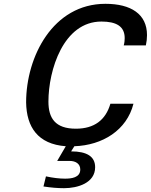

<svg xmlns="http://www.w3.org/2000/svg" viewBox="-20 -755 791 1007"><path d="M117 -218C119 -89 178 1 325 12L280 89H345C377 89 401 104 401 134C401 177 354 182 321 182C292 182 258 178 221 170L208 223C247 229 282 232 316 232C387 232 479 205 479 122C479 66 436 39 353 39L370 12C518 7 645 -72 680 -211H559C534 -125 474 -80 378 -80C269 -80 234 -136 234 -222C234 -387 312 -642 512 -642C590 -642 634 -617 634 -555C634 -545 633 -531 629 -517H745C749 -535 751 -553 751 -571C751 -681 667 -735 533 -735C258 -735 117 -458 117 -218Z"/></svg>

Font: Perun Medium Italic
Style: Regular
Weight: 500
Italic angle: -12°
Foundry: Copyright (c) Stefan Peev, Context Ltd, 2016
Version: Version 1.026